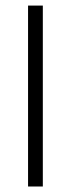

<svg xmlns="http://www.w3.org/2000/svg" viewBox="-20 -678 257 698"><path d="M135.7 -657.7V0H82V-657.7Z"/></svg>

Font: Vazirmatn FD NL ExtraLight
Style: Regular
Weight: 200
Designer: Saber Rastikerdar
Foundry: Saber Rastikerdar
Version: Version 33.003